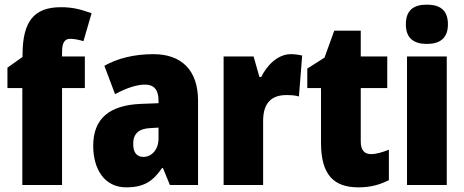

<svg xmlns="http://www.w3.org/2000/svg" viewBox="-20 -796 1998 826"><path d="M345 -417V-553H247V-572C247 -612 258 -629 282 -629C302 -629 321 -624 339 -619L374 -739C324 -757 290 -765 242 -765C128 -765 77 -706 77 -560V-551L12 -505V-417H76V0H247V-417Z M640 -563C557 -563 486 -545 429 -513L475 -391C525 -418 569 -432 604 -432C642 -432 662 -410 662 -364V-352L584 -349C452 -343 381 -287 381 -169C381 -70 428 10 523 10C599 10 638 -16 677 -73H681L711 0H832V-363C832 -496 759 -563 640 -563ZM628 -245 662 -247V-200C662 -153 633 -121 597 -121C569 -121 553 -139 553 -177C553 -220 576 -243 628 -245Z M1231 -563C1174 -563 1127 -513 1104 -465H1096L1071 -553H942V0H1112V-276C1112 -357 1152 -387 1212 -387C1237 -387 1253 -385 1266 -381L1280 -557C1263 -561 1247 -563 1231 -563Z M1576 -133C1547 -133 1532 -151 1532 -187V-417H1646V-553H1532V-664H1418L1376 -548L1302 -501V-417H1361V-182C1361 -46 1414 10 1522 10C1576 10 1615 -2 1653 -21V-152C1625 -141 1600 -133 1576 -133Z M1816 -776C1758 -776 1726 -751 1726 -691C1726 -632 1760 -607 1816 -607C1873 -607 1907 -632 1907 -691C1907 -751 1875 -776 1816 -776ZM1902 -553H1731V0H1902Z"/></svg>

Font: Noto Sans Condensed Black
Style: Regular
Weight: 900
Width: 3
Designer: Monotype Design Team
Foundry: Monotype Imaging Inc.
Version: Version 2.013